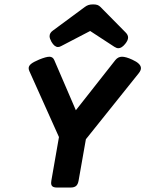

<svg xmlns="http://www.w3.org/2000/svg" viewBox="-20 -840 651 860"><path d="M239.7 -629.4Q224.1 -629.4 210.4 -652.8Q202.1 -668 202.1 -677.7Q202.1 -692.4 216.3 -702.6L360.4 -809.1Q368.2 -814.9 376.5 -817.6Q384.8 -820.3 397 -820.3Q409.7 -820.3 416.7 -817.6Q423.8 -814.9 429.7 -809.1L543 -694.3Q553.7 -683.6 553.7 -671.9Q553.7 -659.2 540.5 -643.1Q524.9 -624 510.3 -624Q502 -624 492.2 -630.4L383.8 -701.2L254.4 -633.8Q246.6 -629.4 239.7 -629.4ZM611.3 -534.7Q611.3 -524.4 601.6 -512.2L364.7 -216.3L332 -30.8Q329.1 -14.2 320.8 -7.1Q312.5 0 295.9 0H235.4Q221.7 0 215.3 -4.9Q209 -9.8 209 -20.5Q209 -22.9 210 -30.8L244.1 -226.1L111.3 -522Q108.4 -528.8 108.4 -534.7Q108.4 -544.9 119.1 -553.7Q129.9 -562.5 155.3 -573.2Q186.5 -585.9 201.2 -585.9Q216.8 -585.9 223.1 -570.8L319.8 -346.2L496.6 -570.8Q508.8 -585.9 526.4 -585.9Q543.9 -585.9 572.3 -572.8Q611.3 -555.2 611.3 -534.7Z"/></svg>

Font: Courier Prime Sans
Style: Bold Italic
Weight: 700
Italic angle: -10°
Designer: Alan Dague-Greene
Foundry: Quote-Unquote Apps
Version: Version 3.020